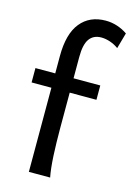

<svg xmlns="http://www.w3.org/2000/svg" viewBox="-120 -853 633 915"><g transform="rotate(15 196.5 -395.5)"><path d="M19.5 -485.8H117.2V-571.3Q117.2 -681.2 161.9 -736.1Q206.5 -791 285.6 -791Q314.5 -791 342.3 -782Q370.1 -772.9 393.1 -756.8L371.1 -678.7Q352.5 -692.4 329.8 -700.2Q307.1 -708 285.6 -708Q247.6 -708 227.5 -680.7Q207.5 -653.3 207.5 -590.8V-485.8H339.4V-415H207.5V-241.2Q207.5 -205.6 208.3 -170.7Q209 -135.7 210.7 -104.2Q212.4 -72.8 215.3 -45.9Q218.3 -19 222.2 0H117.2V-415H19.5Z"/></g></svg>

Font: Andika CyrE
Style: Regular
Weight: 400
Designer: Victor Gaultney, Annie Olsen, Julie Remington, Don Collingsworth, Eric Hays, Becca Hirsbrunner
Foundry: SIL International
Version: Version 5.000